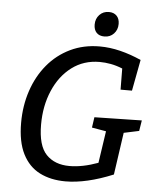

<svg xmlns="http://www.w3.org/2000/svg" viewBox="-60 -945 831 1006"><g transform="rotate(5 356.0 -442.0)"><path d="M322 10Q244 10 186 -19.5Q128 -49 96 -112.5Q64 -176 64 -276Q64 -366 90.5 -445Q117 -524 166.5 -583.5Q216 -643 285.5 -676.5Q355 -710 440 -710Q493 -710 548 -696.5Q603 -683 659 -658L628 -494H568L567 -605Q535 -618 505 -623.5Q475 -629 447 -629Q363 -629 300.5 -582Q238 -535 203.5 -454.5Q169 -374 169 -276Q169 -165 213.5 -118.5Q258 -72 336 -72Q370 -72 407.5 -79.5Q445 -87 486 -102L511 -270L436 -283L444 -338L693 -343L684 -287L604 -270L572 -48Q502 -19 439 -4.5Q376 10 322 10ZM459 -764Q432 -764 417.5 -779.5Q403 -795 403 -822Q403 -853 422.5 -873.5Q442 -894 472 -894Q498 -894 513 -878.5Q528 -863 528 -836Q528 -805 508.5 -784.5Q489 -764 459 -764Z"/></g></svg>

Font: Bitter Medium
Style: Italic
Weight: 500
Italic angle: -9°
Designer: Sol Matas, and Bitter project Authors
Foundry: Sol Matas
Version: Version 2.001